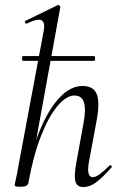

<svg xmlns="http://www.w3.org/2000/svg" viewBox="-20 -746 483 775"><path d="M73 -500.4Q69 -500.4 69 -510Q69 -519.6 73 -519.6H359Q364 -519.6 364 -510Q364 -500.4 359 -500.4ZM62.4 8Q48.2 8 43.6 6.3Q39 4.6 39 1.6Q39 -1.6 44.5 -24.8Q50 -48 54 -74L156 -619.4Q163.2 -654.6 148.3 -663.8Q133.4 -673 87.6 -650.6Q83.6 -648.8 81.2 -654.8Q78.8 -660.8 82.8 -661.8L212.2 -725Q216.4 -727 220.4 -723Q224.4 -719 223.4 -717L94.4 -7.2Q91.8 8 62.4 8ZM316.6 9Q290.8 9 284.5 -13.2Q278.2 -35.4 288 -89L317 -248Q327.6 -304.8 318.9 -332.6Q310.2 -360.4 280.4 -360.4Q248.4 -360.4 213 -319.2Q177.6 -278 146.2 -198.9Q114.8 -119.8 94.4 -7.2L82 -8.2Q102.8 -124.8 138.1 -212.9Q173.4 -301 218.5 -350Q263.6 -399 313 -399Q355.8 -399 369.6 -368.2Q383.4 -337.4 371.4 -267L338.4 -89Q333.4 -58.6 337.9 -44.7Q342.4 -30.8 354.6 -30.8Q366.4 -30.8 383.4 -43.6Q400.4 -56.4 421.2 -77Q425 -81 429.1 -77Q433.2 -73 429.2 -69Q396.6 -32 370 -11.5Q343.4 9 316.6 9Z"/></svg>

Font: Cormorant Garamond Light
Style: Italic
Weight: 300
Italic angle: -10°
Designer: Christian Thalmann (Catharsis Fonts)
Foundry: Catharsis Fonts
Version: Version 4.001